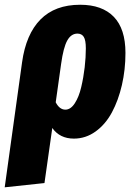

<svg xmlns="http://www.w3.org/2000/svg" viewBox="-63 -571 573 816"><path d="M277.8 -550.8Q371.1 -550.8 420.7 -499.5Q470.2 -448.2 470.2 -346.2Q470.2 -274.9 455.1 -209.5Q439.9 -144 412.6 -93.3Q385.3 -42.5 343.3 -12.2Q301.3 18.1 251 18.1Q191.4 18.1 159.2 -26.9L126 207L-43 225.1L30.8 -306.2Q47.4 -425.8 109.1 -488.3Q170.9 -550.8 277.8 -550.8ZM214.8 -105Q237.3 -105 254.9 -132.1Q272.5 -159.2 282.2 -200.7Q292 -242.2 296.9 -284.9Q301.8 -327.6 301.8 -365.2Q301.8 -400.4 293 -414.3Q284.2 -428.2 266.1 -428.2Q239.3 -428.2 222.9 -398.9Q206.5 -369.6 196.8 -299.8L173.8 -136.2Q189.9 -105 214.8 -105Z"/></svg>

Font: Fira Sans Compressed ExtraBold
Style: Italic
Weight: 800
Width: 3
Italic angle: -8°
Designer: Carrois Corporate & Edenspiekermann AG
Foundry: Carrois Corporate GbR & Edenspiekermann AG
Version: Version 4.203;PS 004.203;hotconv 1.0.88;makeotf.lib2.5.64775